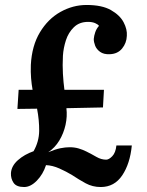

<svg xmlns="http://www.w3.org/2000/svg" viewBox="-20 -736 590 772"><path d="M77 16Q46 16 34.5 -1Q23 -18 24 -40Q26 -69 52 -92Q78 -115 115 -128Q137 -167 137.5 -209.5Q138 -252 129 -299L50 -298L55 -375H111Q107 -397 105 -421.5Q103 -446 104 -475Q108 -552 140.5 -606Q173 -660 223 -688Q273 -716 328 -716Q390 -716 426 -695.5Q462 -675 477 -646.5Q492 -618 490 -592Q489 -563 471 -541Q453 -519 421 -518Q397 -517 382.5 -527.5Q368 -538 362.5 -552.5Q357 -567 357 -579Q358 -592 363 -606.5Q368 -621 378 -632Q374 -638 362.5 -643Q351 -648 334 -648Q299 -648 277 -626.5Q255 -605 245 -574Q235 -543 233 -512Q231 -473 233 -439Q235 -405 239 -375H398L394 -304L247 -301Q251 -268 243.5 -234Q236 -200 218.5 -171Q201 -142 174 -124Q203 -136 223 -140Q243 -144 260 -144Q280 -144 296.5 -139Q313 -134 327 -127Q349 -116 368 -105Q387 -94 407 -94Q418 -94 431.5 -108Q445 -122 448 -151H510Q503 -78 471.5 -31Q440 16 385 16Q352 16 324.5 1Q297 -14 270 -32Q247 -46 219 -58.5Q191 -71 165 -72Q153 -35 128 -9.5Q103 16 77 16Z"/></svg>

Font: Lora
Style: Italic
Weight: 400
Italic angle: -3°
Designer: Olga Karpushina, Alexei Vanyashin (Cyrillic)
Foundry: Cyreal
Version: Version 3.008